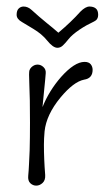

<svg xmlns="http://www.w3.org/2000/svg" viewBox="-20 -567 322 591"><path d="M265.1 -352.1Q265.1 -325.7 238.8 -321.8Q206.5 -315.4 166 -266.6Q122.6 -213.9 117.2 -162.6Q115.2 -140.1 115.2 -121.6Q115.2 -77.1 119.1 -28.3Q120.1 -12.2 111.1 -3.9Q102.1 4.4 91.6 4.4Q81.1 4.4 73.2 -3.2Q65.4 -10.7 66.9 -26.1Q68.4 -41.5 69.3 -61.8Q70.3 -82 71.3 -104.5Q72.3 -142.6 72.3 -189.5Q72.3 -268.6 70.3 -306.9Q68.4 -345.2 70.8 -351.1Q73.2 -356.9 77.1 -360.4Q85.4 -368.2 95.5 -368.2Q105.5 -368.2 113.5 -360.8Q121.6 -353.5 120.8 -342Q120.1 -330.6 118.9 -319.6Q117.7 -308.6 116.2 -292.5Q113.3 -266.6 110.8 -237.3Q130.9 -287.6 168 -330.1Q209.5 -376.5 240.2 -376.5Q253.4 -376.5 259.3 -369.1Q265.1 -361.8 265.1 -352.1ZM224.6 -475.6Q201.7 -460 191.2 -446.8Q180.7 -433.6 173.3 -426.8Q166 -419.9 156.7 -419.9Q143.1 -419.9 125 -442.4Q108.9 -462.4 82.3 -478.3Q55.7 -494.1 47.9 -499Q31.2 -508.3 31.2 -521.5Q31.2 -534.7 37.6 -540.8Q43.9 -546.9 52.7 -546.9Q65.9 -546.9 77.6 -536.1Q89.4 -525.4 100.1 -516.1Q110.8 -506.8 124 -496.1Q143.6 -480.5 159.7 -466.3Q199.2 -499.5 227.5 -531.2Q243.2 -546.9 255.4 -546.9Q267.6 -546.9 274.9 -541Q282.2 -535.2 282.2 -521Q282.2 -506.8 269.8 -501Q257.3 -495.1 246.3 -489Q235.4 -482.9 224.6 -475.6Z"/></svg>

Font: Pompiere 
Style: Regular
Weight: 400
Designer: Karolina Lach
Foundry: Sorkin Type Co.
Version: Version 1.002